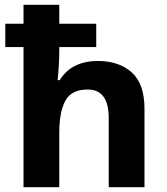

<svg xmlns="http://www.w3.org/2000/svg" viewBox="-20 -780 697 800"><path d="M227 -760V-681H381V-584H227V-575Q227 -535 224.5 -498Q222 -461 220 -446H229Q255 -488 295.5 -507Q336 -526 387 -526Q476 -526 529 -478.3Q582 -430.6 582 -326V0H433V-289Q433 -407 345 -407Q278 -407 252.5 -360.6Q227 -314.2 227 -227V0H78V-584H2V-681H78V-760Z"/></svg>

Font: Noto Sans Lisu
Style: Regular
Weight: 400
Designer: Monotype Design Team. David Williams.
Foundry: Monotype Imaging Inc.
Version: Version 2.102